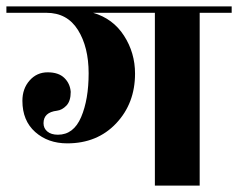

<svg xmlns="http://www.w3.org/2000/svg" viewBox="-40 -580 744 600"><path d="M684 -560V-540H584V0H444V-540H251Q313 -522 347.5 -468.5Q382 -415 382 -350Q382 -257 323 -194.5Q264 -132 170 -132Q110 -132 70 -167.5Q30 -203 30 -265Q30 -303 52.5 -328.5Q75 -354 109 -354Q143 -354 161 -336.5Q179 -319 181 -293Q181 -264 167.5 -250Q154 -236 138 -234Q96 -229 96 -195Q96 -179 108 -169Q120 -159 141 -159Q190 -159 213.5 -214Q237 -269 237 -351Q237 -433 203.5 -486.5Q170 -540 105 -540H-20V-560Z"/></svg>

Font: Rozha One
Style: Regular
Weight: 400
Designer: Tim Donaldson, Indian Type Foundry
Foundry: Indian Type Foundry
Version: Version 1.300;PS 1.0;hotconv 1.0.78;makeotf.lib2.5.61930; tt